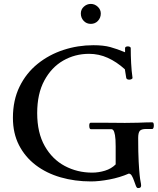

<svg xmlns="http://www.w3.org/2000/svg" viewBox="-20 -914 807 981"><path d="M686 -209Q686 -133 688.5 -88Q691 -43 693.5 -19.5Q696 4 698.5 15Q701 26 701 35Q701 39 698 43Q695 47 685 47Q679 47 674.5 36Q670 25 665 10Q660 -5 653.5 -16Q647 -27 638 -27Q592 -7 539 3Q486 13 445 13Q362 13 289.5 -8Q217 -29 162.5 -70.5Q108 -112 77 -172.5Q46 -233 46 -312Q46 -402 80 -471.5Q114 -541 172.5 -588Q231 -635 304.5 -659Q378 -683 457 -683Q509 -683 543.5 -673.5Q578 -664 619 -647V-668Q619 -673 623.5 -675Q628 -677 633 -677Q638 -677 643 -675Q648 -673 648 -668Q648 -631 650 -591.5Q652 -552 657 -517Q658 -513 652.5 -510Q647 -507 641 -507Q627 -507 625 -516L618 -560Q576 -598 530.5 -618.5Q485 -639 435 -639Q363 -639 303 -604.5Q243 -570 206.5 -502.5Q170 -435 170 -336Q170 -236 208.5 -168Q247 -100 311 -66Q375 -32 451 -32Q484 -32 516.5 -42Q549 -52 571 -74V-166Q571 -205 567.5 -223.5Q564 -242 559.5 -248Q555 -254 550 -254H444Q436 -254 436 -273Q436 -278 437.5 -282.5Q439 -287 444 -287Q465 -287 498.5 -287Q532 -287 565 -286.5Q598 -286 618 -286Q661 -286 685.5 -287Q710 -288 726 -288.5Q742 -289 758 -289Q763 -289 764.5 -284Q766 -279 766 -273Q766 -266 764 -260.5Q762 -255 758 -255H727Q702 -255 694 -245Q686 -235 686 -209ZM444 -792Q422 -792 407.5 -807.5Q393 -823 393 -845Q393 -866 408.5 -880Q424 -894 444 -894Q464 -894 479.5 -879.5Q495 -865 495 -845Q495 -823 480.5 -807.5Q466 -792 444 -792Z"/></svg>

Font: Sedan
Style: Regular
Weight: 400
Designer: Sebastian Salazar
Foundry: Sebastian Salazar
Version: Version 1.100; ttfautohint (v1.8.4.7-5d5b)